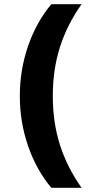

<svg xmlns="http://www.w3.org/2000/svg" viewBox="-20 -790 452 920"><path d="M226 110Q154 24 114.5 -90.5Q75 -205 75 -330Q75 -455 114.5 -569.5Q154 -684 226 -770H371Q301 -671 267 -563.5Q233 -456 233 -330Q233 -204 267 -96.5Q301 11 371 110Z"/></svg>

Font: M PLUS 2 ExtraBold
Style: Regular
Weight: 800
Version: Version 1.001